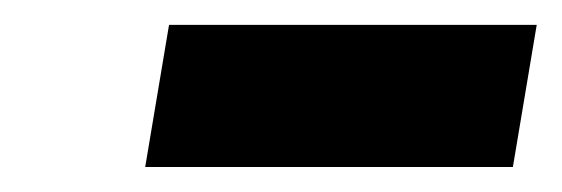

<svg xmlns="http://www.w3.org/2000/svg" viewBox="-20 -721 448 153"><path d="M407.7 -701.2 388.7 -587.9H95.7L114.7 -701.2Z"/></svg>

Font: Inter Display Black
Style: Italic
Weight: 900
Italic angle: -9.39999°
Designer: Rasmus Andersson
Foundry: rsms
Version: Version 4.000;git-a52131595